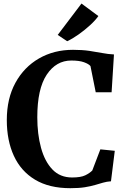

<svg xmlns="http://www.w3.org/2000/svg" viewBox="-20 -1026 697 1058"><path d="M367.5 11Q251 11 173.2 -35.8Q95.5 -82.5 56.5 -167Q17.5 -251.5 17.5 -364.5Q17.5 -483 65 -569.8Q112.5 -656.5 195 -704Q277.5 -751.5 382.5 -751.5Q433 -751.5 471.8 -745.8Q510.5 -740 543.2 -733.8Q576 -727.5 608 -726L595 -517.5H507.5L478.5 -662Q469 -673.5 443 -683Q417 -692.5 373 -692.5Q289.5 -692.5 237.5 -614.5Q185.5 -536.5 185.5 -380Q185.5 -287 206 -211.8Q226.5 -136.5 268.8 -92.2Q311 -48 377.5 -48Q425 -48 449.8 -60Q474.5 -72 488.5 -86.5L533 -203L612.5 -195L591.5 -27Q568.5 -25.5 548 -19.5Q527.5 -13.5 503.5 -6.5Q479.5 0.5 447 5.8Q414.5 11 367.5 11ZM350.5 -799H350L298 -833.5L429 -1006.5L522 -937.5Q506.5 -915 477.5 -888.2Q448.5 -861.5 414.5 -837.2Q380.5 -813 350.5 -799Z"/></svg>

Font: Merriweather Text Regular
Style: Bold
Weight: 700
Designer: Eben Sorkin
Foundry: Eben Sorkin
Version: Version 2.100; ttfautohint (v1.7.19-72a1) -l 8 -r 50 -G 200 